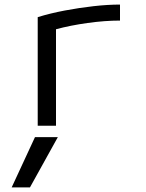

<svg xmlns="http://www.w3.org/2000/svg" viewBox="-20 -550 640 840"><path d="M145 -475Q200 -492 263.5 -504Q327 -516 389.5 -523Q452 -530 505 -530V-460Q439 -460 363.5 -449.5Q288 -439 225 -422V0H145ZM111 270 233 50H133L31 270Z"/></svg>

Font: M PLUS Code Latin 60
Style: Regular
Weight: 400
Width: 7
Monospace: yes
Designer: Coji Morishita
Foundry: UNDERFOREST DESIGN
Version: Version 1.005; ttfautohint (v1.8.3)